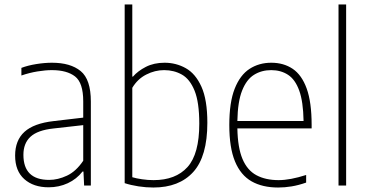

<svg xmlns="http://www.w3.org/2000/svg" viewBox="-20 -828 1644 857"><path d="M197 8Q129.5 8 88.5 -28.5Q47.5 -65 47.5 -133.5Q47.5 -201.5 89.2 -239.5Q131 -277.5 219.5 -287.5L351.5 -303V-375.5Q351.5 -458.5 315 -486.8Q278.5 -515 211.5 -515Q183 -515 147.5 -509.2Q112 -503.5 75.5 -491V-525Q104.5 -536 141.8 -542Q179 -548 212 -548Q294.5 -548 340 -510.8Q385.5 -473.5 385.5 -375V0H355.5L352.5 -62.5H348.5Q322 -28.5 282.5 -10.2Q243 8 197 8ZM84.5 -137Q84.5 -25 199.5 -25Q238.5 -25 279 -44Q319.5 -63 351.5 -110.5V-269.5L218.5 -254.5Q148 -247 116.2 -217.8Q84.5 -188.5 84.5 -137Z M664.5 9Q632 9 598 3.8Q564 -1.5 536.5 -10.5V-808H570.5V-486H573.5Q595 -511 631 -529.5Q667 -548 714.5 -548Q766 -548 809.5 -523.5Q853 -499 879.2 -440.8Q905.5 -382.5 905.5 -280Q905.5 -129.5 842.5 -60.2Q779.5 9 664.5 9ZM665.5 -24Q764 -24 816.8 -82.2Q869.5 -140.5 869.5 -276Q869.5 -371.5 848.5 -423.2Q827.5 -475 792 -495Q756.5 -515 712.5 -515Q671.5 -515 632.8 -495.2Q594 -475.5 570.5 -436V-37Q588.5 -31.5 614.2 -27.8Q640 -24 665.5 -24Z M1221.5 9Q1151.5 9 1103 -18.5Q1054.5 -46 1029 -107.2Q1003.5 -168.5 1003.5 -270Q1003.5 -371 1027.5 -432Q1051.5 -493 1093.8 -520.5Q1136 -548 1191 -548Q1246 -548 1286.5 -520.8Q1327 -493.5 1349 -432.5Q1371 -371.5 1371 -270V-255H1039.5Q1041 -169 1062.5 -118.2Q1084 -67.5 1124.8 -45.8Q1165.5 -24 1223.5 -24Q1275 -24 1346.5 -47V-13Q1312 -1 1281.5 4Q1251 9 1221.5 9ZM1190.5 -515Q1147.5 -515 1114 -494.2Q1080.5 -473.5 1060.8 -424Q1041 -374.5 1039.5 -288H1335Q1333.5 -374.5 1315.5 -424Q1297.5 -473.5 1265.5 -494.2Q1233.5 -515 1190.5 -515Z M1491 0V-808H1525V0Z"/></svg>

Font: Encode Sans SmCnd Th
Style: Regular
Weight: 100
Width: 4
Designer: Multiple Designers
Foundry: Impallari Type
Version: Version 3.002; ttfautohint (v1.8.3) -l 8 -r 50 -G 200 -x 14 